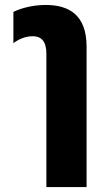

<svg xmlns="http://www.w3.org/2000/svg" viewBox="-20 -551 421 774"><path d="M167 203H329V-363C329 -491 258 -531 164 -531C106 -531 58 -515 34 -503V-377C54 -392 81 -405 112 -405C147 -405 167 -384 167 -334Z"/></svg>

Font: Noto Sans Thai UI ExtCond Blk
Style: Regular
Weight: 900
Width: 2
Designer: Monotype Design Team
Foundry: Monotype Imaging Inc.
Version: Version 2.000